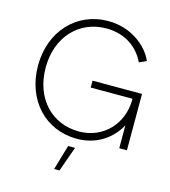

<svg xmlns="http://www.w3.org/2000/svg" viewBox="-139 -868 1074 1211"><g transform="rotate(15 398.0 -262.0)"><path d="M417 12C541 12 640 -54 691 -150V0H741V-368H418V-323H691V-319C691 -157 575 -36 417 -36C239 -36 111 -171 111 -372C111 -572 240 -709 418 -709C538 -709 626 -648 670 -555L717 -576C681 -662 572 -757 418 -757C211 -757 61 -595 61 -372C61 -148 209 12 417 12ZM328 233H363L421 70H376Z"/></g></svg>

Font: Mluvka ExtraLight
Style: Regular
Weight: 200
Designer: Modified by Jiří Krblich, Original typeface by Gumpita Rahayu
Foundry: Gumpita Rahayu & Jiří Krblich
Version: Version 2.000;Glyphs 3.1.1 (3134)